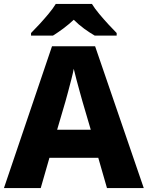

<svg xmlns="http://www.w3.org/2000/svg" viewBox="-20 -951 747 971"><path d="M521 0 477 -153H230L186 0H0L243 -717H461L707 0ZM397 -438Q392 -456 383.5 -486.5Q375 -517 366.5 -549Q358 -581 353 -603Q349 -581 340.5 -548.5Q332 -516 324 -485.5Q316 -455 311 -438L269 -295H439ZM445 -931Q459 -908 482 -880.5Q505 -853 528.5 -827.5Q552 -802 570 -784V-771H459Q433 -786 405.5 -806Q378 -826 353 -851Q326 -826 300.5 -807Q275 -788 248 -771H137V-784Q156 -803 179.5 -828.5Q203 -854 225.5 -881Q248 -908 262 -931Z"/></svg>

Font: Noto Sans Sinhala UI ExtraBold
Style: Regular
Weight: 800
Designer: Jelle Bosma - Monotype Design Team
Foundry: Monotype Imaging Inc.
Version: Version 2.006; ttfautohint (v1.8.4.7-5d5b)